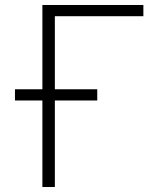

<svg xmlns="http://www.w3.org/2000/svg" viewBox="-20 -750 640 770"><path d="M150 0H200V-347H370V-392H200V-685H555V-730H150V-392H40V-347H150Z"/></svg>

Font: JetBrains Mono Thin
Style: Regular
Weight: 100
Monospace: yes
Designer: Philipp Nurullin, Konstantin Bulenkov
Foundry: JetBrains
Version: Version 2.305